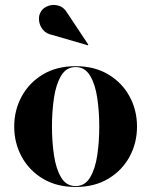

<svg xmlns="http://www.w3.org/2000/svg" viewBox="-20 -733 600 763"><path d="M188 -594Q164 -598.5 150.5 -615Q137 -631.5 135 -652.2Q133 -673 144 -689Q153 -703 172.2 -709.8Q191.5 -716.5 212.8 -710.5Q234 -704.5 248 -680.5L331 -555.5L329 -553ZM36.5 -230Q36.5 -295 66 -349.5Q95.5 -404 150.2 -437Q205 -470 280.5 -470Q356 -470 410.8 -437Q465.5 -404 495 -349.5Q524.5 -295 524.5 -230Q524.5 -165 495 -110.5Q465.5 -56 410.8 -23Q356 10 280.5 10Q205 10 150.2 -23Q95.5 -56 66 -110.5Q36.5 -165 36.5 -230ZM186.5 -230Q186.5 -170.5 194.5 -116.2Q202.5 -62 223 -27.8Q243.5 6.5 280.5 6.5Q317.5 6.5 338 -27.8Q358.5 -62 366.5 -116.2Q374.5 -170.5 374.5 -230Q374.5 -289.5 366.5 -343.8Q358.5 -398 338 -432.2Q317.5 -466.5 280.5 -466.5Q243.5 -466.5 223 -432.2Q202.5 -398 194.5 -343.8Q186.5 -289.5 186.5 -230Z"/></svg>

Font: Bodoni* 48pt
Style: Bold
Weight: 700
Version: Version 2.3